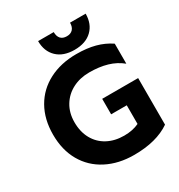

<svg xmlns="http://www.w3.org/2000/svg" viewBox="-210 -1046 1124 1203"><g transform="rotate(-30 352.0 -444.5)"><path d="M244 -904H357Q357 -873 372 -856.5Q387 -840 416 -840Q444 -840 459.5 -856.5Q475 -873 475 -904H588Q588 -830 542.5 -786Q497 -742 416 -742Q335 -742 289.5 -786Q244 -830 244 -904ZM32 -349Q32 -460 79 -542.5Q126 -625 212 -669.5Q298 -714 410 -714Q486 -714 544.5 -698.5Q603 -683 652 -650V-505Q608 -541 551.5 -557.5Q495 -574 423 -574Q356 -574 302.5 -546.5Q249 -519 218 -468Q187 -417 187 -349Q187 -280 215.5 -228.5Q244 -177 296 -149Q348 -121 416 -121Q478 -121 524 -143V-278H411V-390H671V-53Q572 15 410 15Q298 15 212 -29.5Q126 -74 79 -156Q32 -238 32 -349Z"/></g></svg>

Font: Prompt SemiBold
Style: Regular
Weight: 600
Designer: Katatrad Team
Foundry: CadsonDemak
Version: Version 1.000